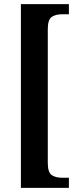

<svg xmlns="http://www.w3.org/2000/svg" viewBox="-20 -780 383 928"><path d="M81 128V-760H313V-711H278Q250 -711 230.5 -698.5Q211 -686 211 -639V7Q211 54 230.5 66.5Q250 79 278 79H313V128Z"/></svg>

Font: Noto Serif Armenian ExtraCondensed
Style: Bold
Weight: 700
Width: 2
Designer: Monotype Design Team
Foundry: Monotype Imaging Inc.
Version: Version 2.008; ttfautohint (v1.8.4.7-5d5b)